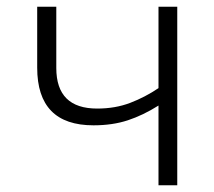

<svg xmlns="http://www.w3.org/2000/svg" viewBox="-20 -553 640 573"><path d="M509 0V-533H453V-290Q413 -263 368.5 -246Q324 -229 270 -229Q148 -229 148 -350V-533H91V-351Q91 -179 259 -179Q316 -179 361.5 -194Q407 -209 453 -238V0Z"/></svg>

Font: Noto Sans Mono UI Light
Style: Regular
Weight: 300
Designer: Monotype Design team
Foundry: Monotype Imaging Inc.
Version: 1.000